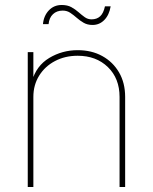

<svg xmlns="http://www.w3.org/2000/svg" viewBox="-20 -750 614 770"><path d="M113.8 -361.3V0H91.3V-541H113.8V-423.8H107.9Q125.5 -486.3 177.5 -517.6Q229.5 -548.8 291.5 -548.8Q347.7 -548.8 390.4 -525.1Q433.1 -501.5 457.5 -459.5Q481.9 -417.5 481.9 -361.3V0H459.5V-361.3Q459.5 -435.5 412.6 -481Q365.7 -526.4 291.5 -526.4Q240.7 -526.4 200.4 -505.1Q160.2 -483.9 137 -446.5Q113.8 -409.2 113.8 -361.3ZM351.1 -649.9Q330.6 -649.9 315.4 -658.7Q300.3 -667.5 287.6 -678.7Q274.9 -689.9 261.7 -698.7Q248.5 -707.5 231.4 -707.5Q207.5 -707.5 192.4 -693.1Q177.2 -678.7 174.8 -653.3H152.3Q155.3 -686.5 175.8 -708.3Q196.3 -730 227.5 -730Q250.5 -730 266.4 -721.2Q282.2 -712.4 294.9 -701.2Q307.6 -689.9 319.8 -681.2Q332 -672.4 347.2 -672.4Q368.2 -672.4 381.6 -684.6Q395 -696.8 400.9 -724.6H423.8Q418 -689.9 398.4 -669.9Q378.9 -649.9 351.1 -649.9Z"/></svg>

Font: Inter 17pt Thin
Style: Regular
Weight: 250
Version: Version 4.001;git-66647c0bb